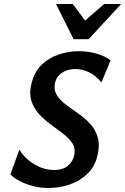

<svg xmlns="http://www.w3.org/2000/svg" viewBox="-20 -927 626 960"><path d="M220 13Q183 13 146 3.5Q109 -6 79 -21.5Q49 -37 32 -55L77 -179Q94 -150 121.5 -127Q149 -104 182 -90.5Q215 -77 250 -77Q297 -77 322 -100.5Q347 -124 352 -154Q358 -186 341.5 -211Q325 -236 295.5 -258.5Q266 -281 234 -304.5Q202 -328 175.5 -356.5Q149 -385 137 -423Q125 -461 138 -512Q153 -570 189.5 -604.5Q226 -639 275 -655Q324 -671 373 -671Q418 -671 460.5 -659.5Q503 -648 533 -625L487 -515Q459 -550 424.5 -566Q390 -582 357 -582Q333 -582 311.5 -574Q290 -566 275 -550.5Q260 -535 255 -512Q248 -478 263.5 -452.5Q279 -427 307.5 -405.5Q336 -384 368.5 -361.5Q401 -339 428 -311Q455 -283 467.5 -244.5Q480 -206 468 -152Q456 -97 419 -60Q382 -23 330 -5Q278 13 220 13ZM348 -731 382 -804 501 -907H586L423 -731ZM348 -731 260 -907H344L419 -806L423 -731Z"/></svg>

Font: Ysabeau
Style: Bold Italic
Weight: 700
Italic angle: -12°
Designer: Christian Thalmann (Catharsis Fonts)
Version: Version 2.002